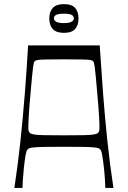

<svg xmlns="http://www.w3.org/2000/svg" viewBox="-20 -923 628 943"><path d="M50.6 0Q68.1 -114.9 80.4 -230.5Q92.6 -346.1 101.9 -463.4Q111.1 -580.6 118 -700H469.7Q477.4 -580.6 486.3 -463.4Q495.1 -346.1 507.4 -230.5Q519.7 -114.9 537.1 0H497.3Q497.3 -8.3 495.6 -37.5Q493.9 -66.7 490.4 -99Q487 -130.9 482.6 -157.4Q478.3 -183.9 471.9 -189.6Q468.7 -192.6 462.9 -195.1Q457.1 -197.6 440.2 -199.2Q423.3 -200.9 388.8 -201.5Q354.3 -202.1 293.9 -202.1Q233.4 -202.1 198.9 -201.5Q164.4 -200.9 147.5 -199.2Q130.6 -197.6 124.8 -195.1Q119 -192.6 115.9 -189.6Q109.6 -183.9 105.1 -157.4Q100.7 -130.9 97.3 -99Q93.9 -66.7 92.1 -37.5Q90.4 -8.3 90.4 0ZM293.9 -258.4Q352.1 -258.4 386.4 -259Q420.7 -259.6 438.2 -262.1Q455.7 -264.6 461.4 -270.4Q467.1 -276.3 468.4 -287Q469.1 -305.7 466.9 -347.2Q464.6 -388.7 458.6 -454.4Q453.4 -513.4 450.4 -547Q447.3 -580.6 445 -596Q442.7 -611.4 441.1 -616.1Q439.6 -620.7 436.7 -622.7Q432.6 -627 421.6 -628.6Q410.7 -630.3 381.8 -630.9Q352.9 -631.6 293.9 -631.6Q234.9 -631.6 205.9 -630.9Q177 -630.3 166.6 -628.6Q156.1 -627 151 -622.7Q148.1 -620.7 146.6 -616.1Q145 -611.4 142.7 -596Q140.4 -580.6 137.4 -547Q134.3 -513.4 129.1 -454.4Q123.1 -388.7 120.9 -347.2Q118.7 -305.7 119.3 -287Q120.6 -276.3 126.3 -270.4Q132 -264.6 149.5 -262.1Q167 -259.6 201.3 -259Q235.6 -258.4 293.9 -258.4ZM293.8 -761.7Q256 -761.7 239.1 -780.6Q222.1 -799.6 222.1 -832.7Q222.1 -864.9 239.1 -883.8Q256 -902.7 293.8 -902.7Q332.7 -902.7 349.1 -883.8Q365.6 -864.9 365.6 -832.7Q365.6 -799.6 349.1 -780.6Q332.7 -761.7 293.8 -761.7ZM293.7 -809.6Q320.7 -809.6 331.7 -816.3Q342.7 -823.1 342.7 -832.7Q342.7 -844.2 331.7 -850Q320.7 -855.7 293.7 -855.7Q267 -855.7 255.9 -850Q244.7 -844.2 244.7 -832.7Q244.7 -823.1 255.9 -816.3Q267 -809.6 293.7 -809.6Z"/></svg>

Font: Ojuju ExtraLight
Style: Regular
Weight: 200
Designer: Chisaokwu Joboson, Mirko Velimirovic
Foundry: Udi Foundry
Version: Version 1.000